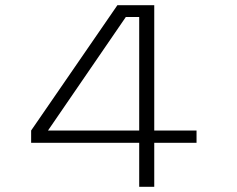

<svg xmlns="http://www.w3.org/2000/svg" viewBox="-20 -720 915 740"><path d="M516.5 0V-169.5H100V-217L432.5 -700H574.5V-217H737.5V-169.5H574.5V0ZM165 -217H516.5V-654.5H465Z"/></svg>

Font: Trispace SemiExpanded ExtraLight
Style: Regular
Weight: 200
Width: 6
Designer: Tyler Finck
Foundry: Etcetera Type Company
Version: Version 1.210; ttfautohint (v1.8.3)